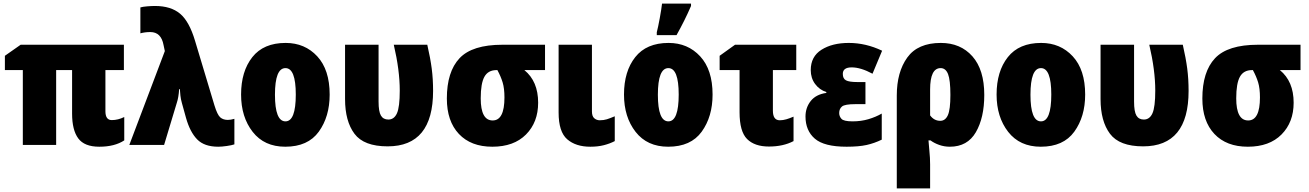

<svg xmlns="http://www.w3.org/2000/svg" viewBox="-20 -800 7225 1060"><path d="M597 -137Q562 -137 562 -186V-413H664V-553H94L7 -492V-413H106V0H290V-413H378V-173Q378 -82 412 -36Q446 10 528 10Q613 10 666 -25V-154Q632 -137 597 -137Z M694 0H886L956 -232Q966 -261 969 -308H973Q974 -292 976 -272.5Q978 -253 984 -232L1007 -149Q1029 -71 1068.5 -30.5Q1108 10 1185 10Q1204 10 1232 6Q1260 2 1274 -3V-144Q1253 -138 1238 -138Q1212 -138 1196 -152Q1180 -166 1164 -218L1057 -574Q1025 -682 974 -724.5Q923 -767 836 -767Q817 -767 792.5 -765Q768 -763 755 -759V-616Q780 -623 810 -623Q870 -623 883 -551L890 -518Z M1800 -278Q1800 -415 1731.5 -489Q1663 -563 1557 -563Q1435 -563 1373 -484.5Q1311 -406 1311 -278Q1311 -154 1375 -72Q1439 10 1555 10Q1680 10 1740 -73Q1800 -156 1800 -278ZM1498 -277Q1498 -424 1556 -424Q1613 -424 1613 -278Q1613 -130 1556 -130Q1498 -130 1498 -277Z M2120 8Q2371 8 2371 -298Q2371 -364 2363.5 -421.5Q2356 -479 2339 -553H2154Q2187 -412 2187 -300Q2187 -209 2171.5 -174.5Q2156 -140 2124 -140Q2096 -140 2083 -162Q2070 -184 2070 -239V-553H1885V-253Q1885 -131 1937 -61.5Q1989 8 2120 8Z M2951 -233Q2951 -351 2875 -413H2989V-553H2754Q2587 -553 2517 -478.5Q2447 -404 2447 -256Q2447 -131 2513.5 -60.5Q2580 10 2698 10Q2817 10 2884 -57.5Q2951 -125 2951 -233ZM2634 -257Q2634 -340 2654.5 -376.5Q2675 -413 2721 -413H2726Q2745 -378 2755 -345Q2765 -312 2765 -262Q2765 -135 2700 -135Q2634 -135 2634 -257Z M3248 -553H3064V-179Q3064 -72 3111.5 -31Q3159 10 3239 10Q3281 10 3314 1.5Q3347 -7 3374 -21V-158Q3348 -147 3330.5 -141.5Q3313 -136 3291 -136Q3274 -136 3261 -147Q3248 -158 3248 -185Z M3914 -278Q3914 -415 3845.5 -489Q3777 -563 3671 -563Q3549 -563 3487 -484.5Q3425 -406 3425 -278Q3425 -154 3489 -72Q3553 10 3669 10Q3794 10 3854 -73Q3914 -156 3914 -278ZM3612 -277Q3612 -424 3670 -424Q3727 -424 3727 -278Q3727 -130 3670 -130Q3612 -130 3612 -277ZM3606 -606H3715Q3760 -686 3795 -767V-780H3635Q3632 -752 3622.5 -700Q3613 -648 3606 -622Z M4376 -553H4038L3953 -492V-413H4063V-180Q4063 -74 4104.5 -32.5Q4146 9 4225 9Q4304 9 4361 -21V-156Q4340 -147 4321.5 -141.5Q4303 -136 4285 -136Q4247 -136 4247 -189V-413H4376Z M4758 -347H4714Q4668 -347 4650.5 -356.5Q4633 -366 4633 -392Q4633 -428 4682 -428Q4732 -428 4797 -393L4850 -520Q4760 -563 4666 -563Q4575 -563 4515.5 -525.5Q4456 -488 4456 -413Q4456 -369 4480 -336.5Q4504 -304 4542 -292V-287Q4485 -279 4456 -242.5Q4427 -206 4427 -157Q4427 -79 4478.5 -34.5Q4530 10 4654 10Q4721 10 4764 0.5Q4807 -9 4848 -29V-173Q4815 -154 4774.5 -142Q4734 -130 4687 -130Q4638 -130 4625.5 -144Q4613 -158 4613 -176Q4613 -199 4628.5 -212Q4644 -225 4702 -225H4758Z M5173 -424Q5201 -424 5214 -391Q5227 -358 5227 -276Q5227 -195 5213 -164Q5199 -133 5171 -133Q5137 -133 5115 -163V-306Q5115 -424 5173 -424ZM5414 -276Q5414 -415 5348.5 -489Q5283 -563 5174 -563Q5047 -563 4989 -482.5Q4931 -402 4931 -273V240H5115V107Q5115 72 5111 33Q5107 -6 5106 -25H5117Q5137 -10 5165 0Q5193 10 5224 10Q5321 10 5367.5 -70Q5414 -150 5414 -276Z M5971 -278Q5971 -415 5902.5 -489Q5834 -563 5728 -563Q5606 -563 5544 -484.5Q5482 -406 5482 -278Q5482 -154 5546 -72Q5610 10 5726 10Q5851 10 5911 -73Q5971 -156 5971 -278ZM5669 -277Q5669 -424 5727 -424Q5784 -424 5784 -278Q5784 -130 5727 -130Q5669 -130 5669 -277Z M6291 8Q6542 8 6542 -298Q6542 -364 6534.5 -421.5Q6527 -479 6510 -553H6325Q6358 -412 6358 -300Q6358 -209 6342.5 -174.5Q6327 -140 6295 -140Q6267 -140 6254 -162Q6241 -184 6241 -239V-553H6056V-253Q6056 -131 6108 -61.5Q6160 8 6291 8Z M7122 -233Q7122 -351 7046 -413H7160V-553H6925Q6758 -553 6688 -478.5Q6618 -404 6618 -256Q6618 -131 6684.5 -60.5Q6751 10 6869 10Q6988 10 7055 -57.5Q7122 -125 7122 -233ZM6805 -257Q6805 -340 6825.5 -376.5Q6846 -413 6892 -413H6897Q6916 -378 6926 -345Q6936 -312 6936 -262Q6936 -135 6871 -135Q6805 -135 6805 -257Z"/></svg>

Font: Noto Sans Display SemiCondensed Black
Style: Regular
Weight: 900
Width: 4
Designer: Monotype Design Team
Foundry: Monotype Imaging Inc.
Version: Version 1.900